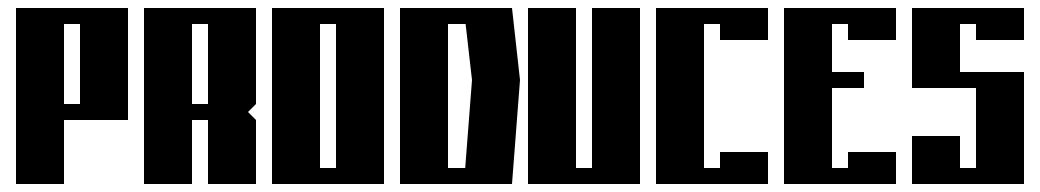

<svg xmlns="http://www.w3.org/2000/svg" viewBox="-20 -460 2600 480"><path d="M20 -440H300V-160H140V0H20ZM140 -400V-200H180V-400Z M340 -440H620V-200L600 -180L620 -160V0H500V-160H460V0H340ZM460 -400V-200H500V-400Z M660 -440H940V0H660ZM780 -400V-40H820V-400Z M980 -440H1260L1280 -260L1260 0H980ZM1100 -400V-40H1143L1160 -260L1144 -400Z M1300 -440H1420V-40H1460V-440H1580V0H1300Z M1620 -440H1900V-360H1780V-400H1740V-40H1780V-80H1900V0H1620Z M1940 -440H2220V-360H2100V-400H2060V-280H2140V-240H2060V-40H2100V-80H2220V0H1940Z M2260 -440H2540V-360H2420V-400H2380V-280H2540V0H2260V-120H2380V-40H2420V-240H2260Z"/></svg>

Font: SOV_poster
Style: Bold
Weight: 700
Version: Version 1.00